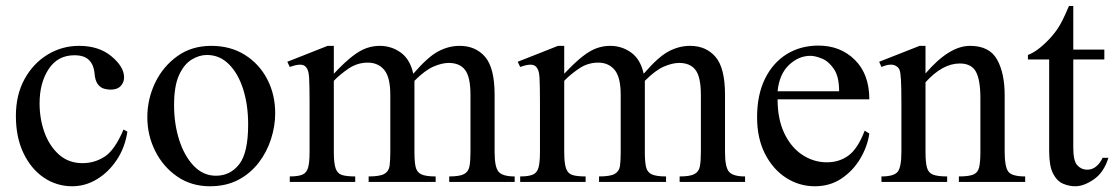

<svg xmlns="http://www.w3.org/2000/svg" viewBox="-20 -615 3767 649"><path d="M397.5 -177.2 410.6 -169.9Q402.3 -115.7 374.5 -74.2Q346.7 -32.7 307.4 -9Q268.1 14.6 224.1 14.6Q171.4 14.6 128.2 -14.6Q85 -43.9 59.3 -97.4Q33.7 -150.9 33.7 -223.1Q33.7 -294.4 63 -347.7Q92.3 -400.9 140.9 -430.4Q189.5 -460 247.1 -460Q314 -460 356 -425.3Q399.4 -389.6 399.4 -353.5Q399.4 -336.4 387.9 -324.2Q376.5 -312 353.5 -312Q343.8 -312 331.8 -315.2Q319.8 -318.4 310.5 -330.6Q301.3 -342.8 299.3 -369.1Q296.9 -395.5 281 -411.9Q265.1 -428.2 231.4 -428.2Q175.3 -428.2 144.5 -381.6Q113.8 -335 113.8 -265.6Q113.8 -212.9 130.6 -166.7Q147.5 -120.6 179.9 -92Q212.4 -63.5 258.8 -63.5Q299.8 -63.5 334 -85.7Q368.2 -107.9 397.5 -177.2Z M910.2 -231.9Q910.2 -189 896.2 -145.3Q882.3 -101.6 854.7 -65.4Q827.1 -29.3 785.9 -7.3Q744.6 14.6 689.5 14.6Q627 14.6 579.3 -18.1Q531.7 -50.8 504.9 -104Q478 -157.2 478 -219.2Q478 -279.8 504.2 -334.7Q530.3 -389.6 578.9 -424.8Q627.4 -460 694.3 -460Q758.8 -460 807.4 -429.7Q856 -399.4 883.1 -347.7Q910.2 -295.9 910.2 -231.9ZM818.8 -194.3Q818.8 -260.7 801.8 -314Q784.7 -367.2 753.4 -398.2Q722.2 -429.2 679.2 -429.2Q653.8 -429.2 628.2 -413.8Q602.5 -398.4 585.4 -361.6Q568.4 -324.7 568.4 -259.8Q568.4 -195.8 585.9 -141.4Q603.5 -86.9 635.3 -54Q667 -21 710 -21Q758.3 -21 788.6 -59.8Q818.8 -98.6 818.8 -194.3Z M1719.7 0H1498.5V-18.6Q1533.7 -18.6 1548.6 -26.6Q1563.5 -34.7 1566.9 -52.7Q1570.3 -70.8 1570.3 -101.1V-294.4Q1570.3 -354.5 1552.2 -378.4Q1534.2 -402.3 1496.6 -402.3Q1474.1 -402.3 1445.6 -390.1Q1417 -377.9 1380.9 -341.8V-101.1Q1380.9 -69.3 1384.8 -51.3Q1388.7 -33.2 1403.8 -25.9Q1418.9 -18.6 1452.6 -18.6V0H1226.1V-18.6Q1264.2 -18.6 1279.3 -27.3Q1294.4 -36.1 1296.9 -54.4Q1299.3 -72.8 1299.3 -101.1V-294.4Q1299.3 -354 1278.8 -378.7Q1258.3 -403.3 1223.1 -403.3Q1188 -403.3 1158.4 -383.3Q1128.9 -363.3 1108.4 -341.8V-101.1Q1108.4 -63.5 1114.5 -45.9Q1120.6 -28.3 1136.2 -23.4Q1151.9 -18.6 1180.7 -18.6V0H959.5V-18.6Q987.8 -18.6 1002.2 -24.7Q1016.6 -30.8 1021.5 -48.6Q1026.4 -66.4 1026.4 -101.1V-272.5Q1026.4 -322.3 1024.9 -352.5Q1023.4 -382.8 1009.8 -392.3Q996.1 -401.9 959.5 -388.7L951.2 -406.2L1087.4 -460H1108.4V-365.7Q1145 -404.8 1171.4 -425Q1197.8 -445.3 1219.5 -452.6Q1241.2 -460 1263.7 -460Q1303.2 -460 1334.7 -437.3Q1366.2 -414.6 1377 -365.7Q1426.3 -422.9 1461.4 -441.4Q1496.6 -460 1533.7 -460Q1587.9 -460 1619.9 -422.6Q1651.9 -385.3 1651.9 -294.4V-101.1Q1651.9 -49.8 1665.5 -34.2Q1679.2 -18.6 1719.7 -18.6Z M2498.5 0H2277.3V-18.6Q2312.5 -18.6 2327.4 -26.6Q2342.3 -34.7 2345.7 -52.7Q2349.1 -70.8 2349.1 -101.1V-294.4Q2349.1 -354.5 2331.1 -378.4Q2313 -402.3 2275.4 -402.3Q2252.9 -402.3 2224.4 -390.1Q2195.8 -377.9 2159.7 -341.8V-101.1Q2159.7 -69.3 2163.6 -51.3Q2167.5 -33.2 2182.6 -25.9Q2197.8 -18.6 2231.4 -18.6V0H2004.9V-18.6Q2043 -18.6 2058.1 -27.3Q2073.2 -36.1 2075.7 -54.4Q2078.1 -72.8 2078.1 -101.1V-294.4Q2078.1 -354 2057.6 -378.7Q2037.1 -403.3 2002 -403.3Q1966.8 -403.3 1937.3 -383.3Q1907.7 -363.3 1887.2 -341.8V-101.1Q1887.2 -63.5 1893.3 -45.9Q1899.4 -28.3 1915 -23.4Q1930.7 -18.6 1959.5 -18.6V0H1738.3V-18.6Q1766.6 -18.6 1781 -24.7Q1795.4 -30.8 1800.3 -48.6Q1805.2 -66.4 1805.2 -101.1V-272.5Q1805.2 -322.3 1803.7 -352.5Q1802.2 -382.8 1788.6 -392.3Q1774.9 -401.9 1738.3 -388.7L1730 -406.2L1866.2 -460H1887.2V-365.7Q1923.8 -404.8 1950.2 -425Q1976.6 -445.3 1998.3 -452.6Q2020 -460 2042.5 -460Q2082 -460 2113.5 -437.3Q2145 -414.6 2155.8 -365.7Q2205.1 -422.9 2240.2 -441.4Q2275.4 -460 2312.5 -460Q2366.7 -460 2398.7 -422.6Q2430.7 -385.3 2430.7 -294.4V-101.1Q2430.7 -49.8 2444.3 -34.2Q2458 -18.6 2498.5 -18.6Z M2902.8 -173.3 2918.5 -163.6Q2912.1 -119.6 2887.9 -78.9Q2863.8 -38.1 2824.7 -11.7Q2785.6 14.6 2734.4 14.6Q2681.6 14.6 2637.2 -13.9Q2592.8 -42.5 2565.9 -95Q2539.1 -147.5 2539.1 -218.8Q2539.1 -294.4 2565.7 -348.6Q2592.3 -402.8 2639.2 -431.9Q2686 -460.9 2746.6 -460.9Q2820.8 -460.9 2869.6 -412.6Q2918.5 -364.3 2918.5 -279.3H2608.4Q2608.4 -212.4 2630.9 -165Q2653.3 -117.7 2690.7 -92.5Q2728 -67.4 2771.5 -66.4Q2814.9 -65.4 2847.2 -88.6Q2879.4 -111.8 2902.8 -173.3ZM2608.4 -306.6H2816.4Q2816.4 -356 2798.8 -381.8Q2781.2 -407.7 2758.3 -417Q2735.4 -426.3 2719.2 -426.3Q2679.7 -426.3 2647 -395.5Q2614.3 -364.7 2608.4 -306.6Z M3445.3 0H3221.2V-18.6Q3254.4 -18.6 3269.8 -24.9Q3285.2 -31.2 3289.6 -49.1Q3293.9 -66.9 3293.9 -101.1V-283.7Q3293.9 -344.7 3278.8 -372.6Q3263.7 -400.4 3224.1 -400.4Q3166 -400.4 3108.4 -336.9V-101.1Q3108.4 -66.4 3113.3 -48.6Q3118.2 -30.8 3133.8 -24.7Q3149.4 -18.6 3181.6 -18.6V0H2959.5V-18.6Q3001.5 -18.6 3014.2 -34.2Q3026.9 -49.8 3026.9 -101.1V-267.6Q3026.9 -320.8 3025.4 -345.5Q3023.9 -370.1 3020.8 -378.2Q3017.6 -386.2 3012.2 -389.6Q2995.6 -403.8 2959.5 -388.7L2951.7 -406.2L3088.4 -460H3108.4V-366.7Q3188.5 -460 3258.8 -460Q3324.2 -460 3350.1 -414.1Q3376 -368.2 3376 -293V-101.1Q3376 -51.3 3388.2 -34.9Q3400.4 -18.6 3445.3 -18.6Z M3707 -81.5H3726.6Q3711.4 -32.2 3677.5 -8.8Q3643.6 14.6 3614.7 14.6Q3593.8 14.6 3573.2 5.9Q3552.7 -2.9 3539.6 -28.3Q3526.4 -53.7 3526.4 -104V-414.1H3454.6V-429.2Q3474.6 -436.5 3496.8 -454.8Q3519 -473.1 3538.1 -495.6Q3546.9 -506.3 3554.2 -516.8Q3561.5 -527.3 3570.6 -544.9Q3579.6 -562.5 3593.3 -594.7H3607.9V-447.3H3712.9V-414.1H3607.9V-115.7Q3607.9 -71.8 3620.8 -57.1Q3633.8 -42.5 3652.3 -41.5Q3670.4 -40.5 3684.3 -51.5Q3698.2 -62.5 3707 -81.5Z"/></svg>

Font: BabelStone Roman
Style: Regular
Weight: 400
Designer: Walt Agee, Victor Gaultney, Peter Martin, Debbi Hosken, Becca Hirsbrunner (SIL); Andrew West (BabelStone)
Foundry: BabelStone
Version: Version 16.000